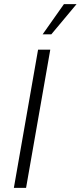

<svg xmlns="http://www.w3.org/2000/svg" viewBox="-20 -908 390 928"><path d="M47 0 164 -668H223L106 0ZM186 -742 289 -888H350L228 -742Z"/></svg>

Font: Celebes Light
Style: Italic
Weight: 300
Italic angle: -10°
Designer: Anugrah Pasau
Foundry: Lafontype
Version: Version 1.000; ttfautohint (v1.8.4)